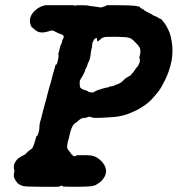

<svg xmlns="http://www.w3.org/2000/svg" viewBox="-20 -677 680 735"><path d="M287 -657Q315 -657 320 -655Q327 -653 335 -653Q340 -653 341 -652Q345 -651 351 -651Q353 -651 353.5 -650.5Q354 -650 359 -649Q371 -648 372 -650Q372 -651 373 -651Q379 -651 379 -652Q379 -653 381 -653Q383 -653 385 -654Q387 -655 387 -656V-657H429Q473 -657 494 -655Q503 -654 512 -652L516 -650Q516 -649 517 -647.5Q518 -646 521 -645Q524 -644 523.5 -643.5Q523 -643 525.5 -642Q528 -641 529 -641Q529 -641 530 -640Q531 -637 548 -629Q558 -624 561 -622Q569 -616 573 -616Q573 -615 575 -614.5Q577 -614 577.5 -614Q578 -614 578.5 -613.5Q579 -613 581.5 -611.5Q584 -610 584.5 -610Q585 -610 588 -608Q592 -604 594 -605Q596 -605 599 -602Q610 -589 616 -579Q623 -567 628.5 -553.5Q634 -540 637 -520Q643 -487 638 -452Q637 -446 636.5 -443.5Q636 -441 634 -432Q627 -402 612 -371Q599 -344 588 -329Q585 -325 580 -319Q575 -313 572.5 -310Q570 -307 567 -304Q554 -288 534 -274Q511 -258 494 -251Q471 -240 451 -235Q427 -229 400 -228Q398 -228 392 -227.5Q386 -227 384 -227Q357 -225 338 -226L329 -228L330 -229H328Q326 -230 322 -230Q318 -230 316 -229Q314 -228 314 -228Q314 -226 304 -226Q294 -225 289 -222Q287 -221 282 -217Q274 -209 267 -205Q256 -198 249 -171Q247 -162 246.5 -160.5Q246 -159 244.5 -151.5Q243 -144 241.5 -140.5Q240 -137 238.5 -128.5Q237 -120 237 -115Q237 -108 242 -102Q245 -99 248 -95Q252 -86 256 -85Q258 -85 258 -84Q257 -81 260 -80Q262 -79 265.5 -79Q269 -79 271 -80Q273 -81 272.5 -82Q272 -83 272 -83Q272 -83 296 -83Q320 -83 326 -82Q342 -80 352 -73Q361 -68 368 -60Q374 -55 379 -46Q386 -34 386 -22Q386 -11 380 0Q375 8 370 14Q362 22 353 27Q347 32 339 34Q328 38 265 38Q219 38 219 36Q219 32 211 35Q208 36 209 37Q210 37 207 37.5Q204 38 196 38Q188 38 175 38Q162 38 141 38Q77 38 68 35Q60 33 52 28Q51 27 49 25.5Q47 24 46 23Q45 22 45 22Q46 21 41 16Q40 14 39.5 13.5Q39 13 37.5 10Q36 7 36 7L35 5Q34 3 34 2Q34 1 33 0V-2Q33 -3 33 -8.5Q33 -14 33.5 -15Q34 -16 34 -17Q34 -18 35 -20Q36 -22 34 -29Q32 -37 33 -43Q34 -45 34 -46Q34 -47 34.5 -48Q35 -49 35 -49.5Q35 -50 36 -52Q37 -54 36.5 -54Q36 -54 38 -56Q42 -61 41 -61Q40 -61 44 -64Q48 -69 47 -69L66 -81L75 -85L82 -92Q89 -99 95 -103Q101 -107 103 -109Q107 -115 111 -127Q116 -143 117 -147Q117 -149 118.5 -153Q120 -157 121 -157Q124 -157 126 -164Q127 -167 129 -175Q131 -183 131 -192.5Q131 -202 133.5 -210Q136 -218 136 -218.5Q136 -219 138 -225Q140 -236 143 -245Q144 -247 145 -254Q152 -281 154 -287Q156 -292 158 -302Q162 -317 168 -340Q172 -352 176 -367Q179 -380 181.5 -389.5Q184 -399 187 -408Q193 -431 194 -430Q194 -430 195 -430Q198 -430 199 -436Q199 -438 199 -437L201 -442Q201 -444 202 -449Q205 -458 204 -465L203 -470L206 -480Q208 -489 208.5 -491Q209 -493 210 -497.5Q211 -502 213 -506Q217 -512 218 -520Q219 -525 221 -528Q224 -531 224 -537Q223 -543 218 -544Q217 -545 215.5 -545.5Q214 -546 208.5 -548Q203 -550 201 -551Q199 -552 198 -552Q197 -552 197.5 -552.5Q198 -553 195.5 -554Q193 -555 190 -556.5Q187 -558 185 -559Q177 -562 166 -557Q156 -554 147 -553Q139 -552 130 -554Q119 -557 108 -568Q105 -571 104 -571Q102 -571 98.5 -578.5Q95 -586 95 -592Q91 -622 126 -646Q137 -653 149 -656L154 -657H209H263V-656Q263 -655 265 -655Q267 -655 268.5 -656Q270 -657 287 -657ZM452 -535Q439 -536 432.5 -536Q426 -536 405 -536Q384 -536 380 -535Q371 -533 364 -526Q360 -522 358 -521Q356 -520 354.5 -519Q353 -518 352.5 -518Q352 -518 352 -521Q351 -530 350 -531Q350 -532 349 -532Q346 -532 344 -528H343Q343 -531 341 -527L339 -523Q336 -518 335 -516Q333 -512 332 -497Q331 -493 329.5 -486.5Q328 -480 327.5 -473Q327 -466 326 -462Q325 -452 320 -442Q315 -433 313 -423Q312 -421 310 -417.5Q308 -414 307 -411Q302 -394 289 -375Q288 -373 286.5 -370Q285 -367 285 -359Q285 -345 288 -341Q290 -338 297 -335Q300 -334 302 -333Q304 -332 305 -332Q306 -332 306.5 -332Q307 -332 309 -331Q311 -330 312 -329.5Q313 -329 314 -329Q315 -329 315 -328.5Q315 -328 317 -327Q319 -326 320.5 -325Q322 -324 324 -324Q326 -324 326.5 -323.5Q327 -323 331.5 -323Q336 -323 336.5 -323.5Q337 -324 338 -324Q341 -324 341 -326Q341 -327 342.5 -327Q344 -327 344.5 -327.5Q345 -328 346 -328Q347 -328 348 -329Q349 -330 349.5 -330Q350 -330 351 -330.5Q352 -331 352.5 -331Q353 -331 353 -331.5Q353 -332 354.5 -332Q356 -332 357.5 -333Q359 -334 360 -334Q364 -334 370 -337Q371 -338 372 -338Q373 -338 373 -338Q373 -338 376 -338.5Q379 -339 379.5 -339.5Q380 -340 382 -340.5Q384 -341 385.5 -341.5Q387 -342 391 -342Q397 -343 399 -345Q400 -346 401 -346Q405 -346 414 -348Q418 -350 422.5 -352Q427 -354 431 -355Q442 -359 449 -366Q460 -378 472 -384Q479 -387 481 -390Q483 -393 487 -397Q493 -403 500 -415Q502 -419 504 -419Q506 -421 510 -428Q518 -444 515 -445Q514 -445 515 -447.5Q516 -450 515.5 -452Q515 -454 514 -454Q513 -454 513 -457Q519 -474 517 -487Q516 -497 500 -513Q488 -526 482 -529Q472 -535 452 -535Z"/></svg>

Font: TT2020 Style B
Style: Italic
Weight: 400
Italic angle: -15°
Version: Version 0.2.000